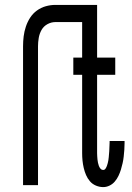

<svg xmlns="http://www.w3.org/2000/svg" viewBox="-20 -755 540 783"><path d="M74 0V-566Q74 -587 76.5 -607Q79 -627 85.5 -646.5Q92 -666 103 -683Q114 -700 130.5 -712Q147 -724 166.5 -729.5Q186 -735 206 -735H346V-665H206Q189 -665 173.5 -656.5Q158 -648 149.5 -633Q141 -618 138 -600.5Q135 -583 135 -566V0ZM401 8Q386 8 371.5 2Q357 -4 347 -15.5Q337 -27 331 -41Q325 -55 321.5 -70Q318 -85 316.5 -100Q315 -115 315 -130V-450H279V-520H315V-735H376V-520H450V-450H376V-130Q376 -124 376.5 -117.5Q377 -111 377.5 -104.5Q378 -98 379.5 -91.5Q381 -85 383 -79Q385 -73 389.5 -67.5Q394 -62 401 -62Q407 -62 410.5 -67.5Q414 -73 416 -78.5Q418 -84 419.5 -90Q421 -96 422 -102Q423 -108 423.5 -114Q424 -120 424.5 -126Q425 -132 425.5 -138Q426 -144 426 -150Q426 -156 426.5 -162Q427 -168 427 -174V-180H488V-171Q488 -158 487 -144Q486 -130 484.5 -116.5Q483 -103 480 -89.5Q477 -76 473 -63Q469 -50 463 -37.5Q457 -25 448 -14.5Q439 -4 426.5 2Q414 8 401 8Z"/></svg>

Font: Iosevka Term Curly
Style: Regular
Weight: 400
Designer: Belleve Invis
Foundry: Belleve Invis
Version: Version 32.3.0